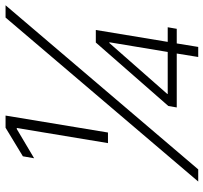

<svg xmlns="http://www.w3.org/2000/svg" viewBox="-42 -726 768 725"><g transform="rotate(-90 342.5 -364.0)"><path d="M164.1 -340.8 221.2 -685.1H217.3L106.9 -619.6L114.3 -662.1L222.2 -727.5H268.1L204.1 -340.8ZM19 0 638.2 -727.5H684.6L64.9 0ZM298.8 -81.1 304.2 -112.8 543.9 -386.7H591.3L546.4 -115.2H601.6L595.7 -81.1H540.5L527.3 0H489.3L502.4 -81.1ZM508.3 -115.2 544.9 -335.4H542L349.6 -116.7V-115.2Z"/></g></svg>

Font: Inter Display Extra Light
Style: Italic
Weight: 200
Italic angle: -9.39999°
Designer: Rasmus Andersson
Foundry: rsms
Version: Version 4.000;git-4fc901f